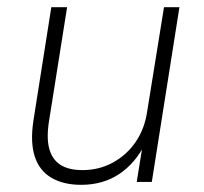

<svg xmlns="http://www.w3.org/2000/svg" viewBox="-20 -507 568 535"><path d="M206 8Q157 8 123.5 -11.5Q90 -31 77 -70.5Q64 -110 73 -170L123 -487H167L117 -172Q109 -124 117 -93.5Q125 -63 148 -48Q171 -33 210 -33Q256 -33 294.5 -54Q333 -75 358 -111.5Q383 -148 390 -196L437 -487H480L403 0H361L378 -106H384Q357 -52 312 -22Q267 8 206 8Z"/></svg>

Font: Nunito Sans 10pt SemiCondensed ExtraLight
Style: Italic
Weight: 250
Width: 4
Italic angle: -9°
Designer: Vernon Adams
Foundry: Vernon Adams
Version: Version 3.101;gftools[0.9.27]